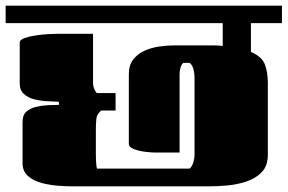

<svg xmlns="http://www.w3.org/2000/svg" viewBox="-20 -661 1020 681"><path d="M0 -579V-641H980V-579H870V-477Q909 -460 919.5 -432.5Q930 -405 930 -365V-112Q930 -73 908.5 -50.5Q887 -28 853.5 -17Q820 -6 784.5 -3Q749 0 720 0H240Q219 0 189 -2Q159 -4 129.5 -11.5Q100 -19 80 -36Q60 -53 60 -82V-229Q60 -253 73.5 -265Q87 -277 108 -282Q129 -287 151 -288Q173 -289 189 -289V-300Q172 -301 148.5 -302Q125 -303 102.5 -308.5Q80 -314 65 -327.5Q50 -341 50 -365V-510Q50 -520 67 -526Q84 -532 107.5 -535.5Q131 -539 151.5 -540Q172 -541 180 -541H310V-406Q310 -387 310 -367Q310 -347 323 -331H390V-269H339Q323 -256 321.5 -238Q320 -220 320 -200V-160Q320 -142 320 -121Q320 -100 321 -84Q322 -68 324 -63H653Q662 -72 666 -86Q670 -100 670 -112V-381Q670 -424 653 -438H630Q623 -431 620 -420Q617 -409 617 -399V-120H527Q518 -120 496 -122.5Q474 -125 455.5 -132Q437 -139 437 -151V-399Q437 -430 452.5 -450Q468 -470 492.5 -481Q517 -492 545 -496Q573 -500 597 -500H707Q721 -500 737 -500Q753 -500 770 -498V-579Z"/></svg>

Font: Gajraj One
Style: Regular
Weight: 400
Designer: Saurabh Sharma
Foundry: Saurabh Sharma
Version: Version 1.000